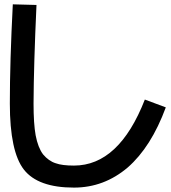

<svg xmlns="http://www.w3.org/2000/svg" viewBox="-20 -810 790 886"><path d="M39.1 -790 148.4 -787.1Q135.7 -512.7 134.8 -332Q134.8 -239.3 144.5 -185.5Q155.3 -128.9 178.7 -97.7Q205.1 -66.4 237.3 -56.6Q266.6 -45.9 321.3 -45.9Q529.3 -45.9 648.4 -350.6L745.1 -314.5Q677.7 -131.8 569.3 -37.1Q460 55.7 321.3 55.7Q155.3 55.7 90.3 -27.3Q25.4 -110.4 25.4 -332Q25.4 -524.4 39.1 -790Z"/></svg>

Font: RobotoJAA
Style: Medium
Weight: 500
Version: Version 2.05; 2016-11-05